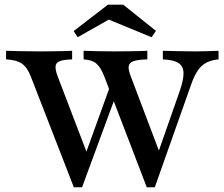

<svg xmlns="http://www.w3.org/2000/svg" viewBox="-20 -785 942 809"><path d="M598.4 4 419.4 -462.9Q404 -502.4 385.5 -517.7Q366.9 -533.1 332.3 -534.7V-571Q353.2 -570.2 385.9 -569.4Q418.5 -568.5 460.5 -568.5Q493.5 -568.5 520.2 -569Q546.8 -569.4 567.3 -569.8Q587.9 -570.2 600.8 -571V-534.7Q561.3 -533.9 542.7 -527.4Q524.2 -521 522.2 -505.6Q520.2 -490.3 531.5 -462.1L657.3 -129.8L641.1 -126.6L737.9 -403.2Q754 -450 753.2 -478.2Q752.4 -506.5 731.5 -519.8Q710.5 -533.1 666.1 -534.7V-571Q692.7 -570.2 715.7 -569.8Q738.7 -569.4 760.1 -569Q781.5 -568.5 802.4 -568.5Q829 -568.5 852.8 -569.4Q876.6 -570.2 900.8 -571V-534.7Q872.6 -532.3 851.2 -521.8Q829.8 -511.3 814.5 -489.5Q799.2 -467.7 786.3 -431.5L632.3 4ZM291.1 4 109.7 -462.9Q94.4 -502.4 71 -517.7Q47.6 -533.1 5.6 -534.7V-571Q29 -570.2 65.7 -569.4Q102.4 -568.5 149.2 -568.5Q180.6 -568.5 206.5 -569Q232.3 -569.4 252 -569.8Q271.8 -570.2 283.9 -571V-534.7Q249.2 -533.9 232.3 -527.4Q215.3 -521 214.1 -505.6Q212.9 -490.3 223.4 -462.1L354.8 -118.5L331.5 -111.3L454.8 -452.4L475.8 -403.2L325.8 4ZM307.3 -628.2 290.3 -654 434.7 -765.3H499.2L637.1 -654.8L618.5 -628.2L412.9 -712.9L459.7 -714.5Z"/></svg>

Font: Playfair 9pt SemiBold
Style: Regular
Weight: 600
Designer: Claus Eggers Sørensen
Foundry: Claus Eggers Sørensen
Version: Version 2.001;gftools[0.9.30]